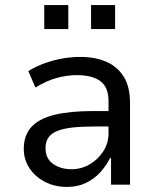

<svg xmlns="http://www.w3.org/2000/svg" viewBox="-20 -730 624 759"><path d="M245 9Q196 9 157 -11.5Q118 -32 96 -66Q74 -100 74 -141Q74 -196 105 -229Q136 -262 197 -276.5Q258 -291 348 -291H422V-230H355Q304 -230 267.5 -226Q231 -222 207 -212.5Q183 -203 171.5 -186.5Q160 -170 160 -144Q160 -103 190 -82Q220 -61 263 -61Q301 -61 334 -80Q367 -99 388 -131.5Q409 -164 409 -203V-330Q409 -385 377 -409Q345 -433 284 -433Q245 -433 204.5 -422Q164 -411 120 -384L92 -449Q123 -468 156.5 -480Q190 -492 225.5 -498.5Q261 -505 297 -505Q356 -505 400 -486Q444 -467 469 -427Q494 -387 494 -323V0H419V-105H415Q400 -75 376.5 -49Q353 -23 320 -7Q287 9 245 9ZM340 -615V-710H435V-615ZM155 -615V-710H250V-615Z"/></svg>

Font: Nunito Sans 7pt SemiCondensed
Style: Regular
Weight: 400
Width: 4
Designer: Vernon Adams
Foundry: Vernon Adams
Version: Version 3.101;gftools[0.9.27]